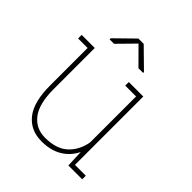

<svg xmlns="http://www.w3.org/2000/svg" viewBox="-200 -855 997 997"><g transform="rotate(45 298.5 -356.5)"><path d="M21.5 0ZM386.7 -620.6V-614.3H352.5L262.2 -705.1L172.9 -614.3H140.6V-622.6L243.2 -723.1H282.2ZM448.2 -94.7Q423.3 -44.4 377.2 -17.1Q331.1 10.3 265.1 10.3Q183.6 10.3 137.5 -47.6Q91.3 -105.5 91.3 -227.1V-502H21.5V-528.3H91.3H117.7V-226.1Q117.7 -118.7 157.2 -67.4Q196.8 -16.1 264.2 -16.1Q346.7 -16.1 390.9 -56.6Q435.1 -97.2 447.3 -164.1V-502H367.7V-528.3H447.3H474.1V-26.4H553.7V0H452.1Z"/></g></svg>

Font: TypoPRO Roboto Slab
Style: Thin
Weight: 250
Designer: Google
Version: Version 1.100263; 2013; ttfautohint (v0.94.20-1c74) -l 8 -r 